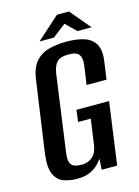

<svg xmlns="http://www.w3.org/2000/svg" viewBox="-113 -790 626 864"><g transform="rotate(-15 200.0 -357.5)"><path d="M137 11Q103 11 74.5 0.5Q46 -10 32 -41.5Q18 -73 26 -136L73 -466Q80 -520 104 -548.5Q128 -577 165.5 -587.5Q203 -598 250 -598Q297 -598 331.5 -587Q366 -576 382.5 -547.5Q399 -519 391 -466L380 -386H287L299 -470Q303 -500 297 -515Q291 -530 277 -535Q263 -540 244 -540Q224 -540 208.5 -535Q193 -530 183 -515Q173 -500 168 -470L119 -115Q115 -85 120.5 -70Q126 -55 140.5 -50Q155 -45 174 -45Q203 -45 223.5 -62.5Q244 -80 249 -115L266 -235H207L214 -290H366L326 0H254L257 -50Q253 -46 250 -41.5Q247 -37 244 -34Q229 -16 203.5 -2.5Q178 11 137 11ZM133 -630 240 -726H296L376 -631H310L262 -678L200 -630Z"/></g></svg>

Font: Alumni Sans Thin SemiBold
Style: Italic
Weight: 600
Italic angle: -8°
Version: Version 1.016